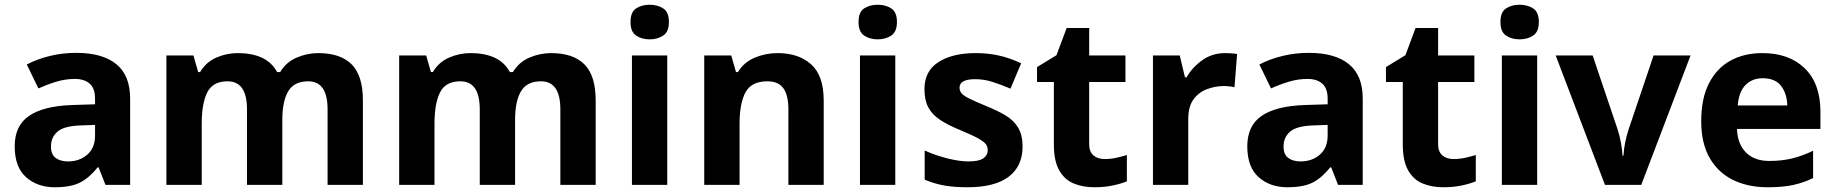

<svg xmlns="http://www.w3.org/2000/svg" viewBox="-20 -780 7743 810"><path d="M302 -557Q412 -557 470.5 -509.5Q529 -462 529 -364V0H425L396 -74H392Q357 -30 318 -10Q279 10 211 10Q138 10 90 -32.5Q42 -75 42 -163Q42 -250 103 -291.5Q164 -333 286 -337L381 -340V-364Q381 -407 358.5 -427Q336 -447 296 -447Q256 -447 218 -435.5Q180 -424 142 -407L93 -508Q137 -531 190.5 -544Q244 -557 302 -557ZM381 -253 323 -251Q251 -249 223 -225Q195 -201 195 -162Q195 -128 215 -113.5Q235 -99 267 -99Q315 -99 348 -127.5Q381 -156 381 -208Z M1323 -556Q1416 -556 1463.5 -508.5Q1511 -461 1511 -356V0H1362V-319Q1362 -437 1280 -437Q1221 -437 1196 -395Q1171 -353 1171 -274V0H1022V-319Q1022 -437 940 -437Q878 -437 854.5 -390.5Q831 -344 831 -257V0H682V-546H796L816 -476H824Q849 -518 892.5 -537Q936 -556 983 -556Q1043 -556 1085 -536.5Q1127 -517 1149 -476H1162Q1187 -518 1231.5 -537Q1276 -556 1323 -556Z M2305 -556Q2398 -556 2445.5 -508.5Q2493 -461 2493 -356V0H2344V-319Q2344 -437 2262 -437Q2203 -437 2178 -395Q2153 -353 2153 -274V0H2004V-319Q2004 -437 1922 -437Q1860 -437 1836.5 -390.5Q1813 -344 1813 -257V0H1664V-546H1778L1798 -476H1806Q1831 -518 1874.5 -537Q1918 -556 1965 -556Q2025 -556 2067 -536.5Q2109 -517 2131 -476H2144Q2169 -518 2213.5 -537Q2258 -556 2305 -556Z M2721 -760Q2754 -760 2778 -744.5Q2802 -729 2802 -687Q2802 -646 2778 -630Q2754 -614 2721 -614Q2687 -614 2663.5 -630Q2640 -646 2640 -687Q2640 -729 2663.5 -744.5Q2687 -760 2721 -760ZM2795 -546V0H2646V-546Z M3261 -556Q3349 -556 3402 -508.5Q3455 -461 3455 -356V0H3306V-319Q3306 -378 3285 -407.5Q3264 -437 3218 -437Q3150 -437 3125 -390.5Q3100 -344 3100 -257V0H2951V-546H3065L3085 -476H3093Q3119 -518 3164.5 -537Q3210 -556 3261 -556Z M3683 -760Q3716 -760 3740 -744.5Q3764 -729 3764 -687Q3764 -646 3740 -630Q3716 -614 3683 -614Q3649 -614 3625.5 -630Q3602 -646 3602 -687Q3602 -729 3625.5 -744.5Q3649 -760 3683 -760ZM3757 -546V0H3608V-546Z M4294 -162Q4294 -79 4235.5 -34.5Q4177 10 4061 10Q4004 10 3963 2.5Q3922 -5 3881 -22V-145Q3925 -125 3976 -112Q4027 -99 4066 -99Q4110 -99 4128.5 -112Q4147 -125 4147 -146Q4147 -160 4139.5 -171Q4132 -182 4107 -196Q4082 -210 4029 -232Q3978 -253 3945 -275Q3912 -297 3896 -327.5Q3880 -358 3880 -404Q3880 -480 3939 -518Q3998 -556 4096 -556Q4147 -556 4193 -546Q4239 -536 4288 -513L4243 -406Q4203 -423 4167 -434.5Q4131 -446 4094 -446Q4028 -446 4028 -410Q4028 -397 4036.5 -386.5Q4045 -376 4069.5 -364Q4094 -352 4142 -332Q4189 -313 4223 -292.5Q4257 -272 4275.5 -241Q4294 -210 4294 -162Z M4640 -109Q4665 -109 4688 -114Q4711 -119 4734 -126V-15Q4710 -5 4674.5 2.5Q4639 10 4597 10Q4548 10 4509.5 -6Q4471 -22 4448.5 -61.5Q4426 -101 4426 -171V-434H4355V-497L4437 -547L4480 -662H4575V-546H4728V-434H4575V-171Q4575 -140 4593 -124.5Q4611 -109 4640 -109Z M5149 -556Q5160 -556 5175 -555Q5190 -554 5199 -552L5188 -412Q5181 -414 5167.5 -415.5Q5154 -417 5144 -417Q5106 -417 5071 -403.5Q5036 -390 5014.5 -360Q4993 -330 4993 -278V0H4844V-546H4957L4979 -454H4986Q5010 -496 5052 -526Q5094 -556 5149 -556Z M5502 -557Q5612 -557 5670.5 -509.5Q5729 -462 5729 -364V0H5625L5596 -74H5592Q5557 -30 5518 -10Q5479 10 5411 10Q5338 10 5290 -32.5Q5242 -75 5242 -163Q5242 -250 5303 -291.5Q5364 -333 5486 -337L5581 -340V-364Q5581 -407 5558.5 -427Q5536 -447 5496 -447Q5456 -447 5418 -435.5Q5380 -424 5342 -407L5293 -508Q5337 -531 5390.5 -544Q5444 -557 5502 -557ZM5581 -253 5523 -251Q5451 -249 5423 -225Q5395 -201 5395 -162Q5395 -128 5415 -113.5Q5435 -99 5467 -99Q5515 -99 5548 -127.5Q5581 -156 5581 -208Z M6112 -109Q6137 -109 6160 -114Q6183 -119 6206 -126V-15Q6182 -5 6146.5 2.5Q6111 10 6069 10Q6020 10 5981.5 -6Q5943 -22 5920.5 -61.5Q5898 -101 5898 -171V-434H5827V-497L5909 -547L5952 -662H6047V-546H6200V-434H6047V-171Q6047 -140 6065 -124.5Q6083 -109 6112 -109Z M6391 -760Q6424 -760 6448 -744.5Q6472 -729 6472 -687Q6472 -646 6448 -630Q6424 -614 6391 -614Q6357 -614 6333.5 -630Q6310 -646 6310 -687Q6310 -729 6333.5 -744.5Q6357 -760 6391 -760ZM6465 -546V0H6316V-546Z M6751 0 6543 -546H6699L6804 -235Q6813 -207 6818.5 -177Q6824 -147 6825 -123H6829Q6832 -177 6851 -235L6956 -546H7112L6904 0Z M7415 -556Q7528 -556 7594 -491.5Q7660 -427 7660 -308V-236H7308Q7310 -173 7345.5 -137Q7381 -101 7444 -101Q7497 -101 7540 -111.5Q7583 -122 7629 -144V-29Q7589 -9 7544.5 0.5Q7500 10 7437 10Q7355 10 7292 -20.5Q7229 -51 7193 -113Q7157 -175 7157 -269Q7157 -364 7189.5 -428Q7222 -492 7280 -524Q7338 -556 7415 -556ZM7416 -450Q7373 -450 7344.5 -422Q7316 -394 7311 -335H7520Q7519 -385 7494 -417.5Q7469 -450 7416 -450Z"/></svg>

Font: Noto IKEA Arabic
Style: Bold
Weight: 700
Designer: Monotype Design Team
Foundry: Monotype Imaging Inc.
Version: Version 1.200